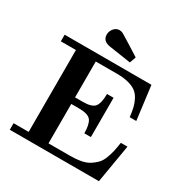

<svg xmlns="http://www.w3.org/2000/svg" viewBox="-195 -1032 1146 1190"><g transform="rotate(30 377.5 -437.5)"><path d="M39.1 0V-46.9H147V-632.8H39.1V-680.2H660.2L690.9 -439H644Q639.2 -480 632.6 -506.6Q626 -533.2 612.1 -559.1Q598.1 -585 577.1 -600.1Q556.2 -615.2 522 -624Q487.8 -632.8 440.9 -632.8H289.1V-376H344.2Q411.1 -376 430.7 -403.1Q450.2 -430.2 450.2 -493.2H497.1V-211.9H450.2Q450.2 -274.9 430.7 -302Q411.1 -329.1 344.2 -329.1H289.1V-46.9H440.9Q485.8 -46.9 520.5 -53.5Q555.2 -60.1 579.1 -75.4Q603 -90.8 619.6 -108.4Q636.2 -126 647.2 -154.5Q658.2 -183.1 664.1 -209Q669.9 -234.9 675.8 -273.9H723.1L676.8 0ZM264.2 -812Q264.2 -835.9 280.5 -855.5Q296.9 -875 319.8 -875H320.8Q334 -875 345.9 -868.7Q357.9 -862.3 418 -824.2Q460.9 -797.4 490.7 -778.3L475.1 -733.4Q459 -735.4 322.8 -756.3Q264.2 -764.2 264.2 -812Z"/></g></svg>

Font: CMU Serif
Style: Bold
Weight: 700
Version: Version 0.7.0